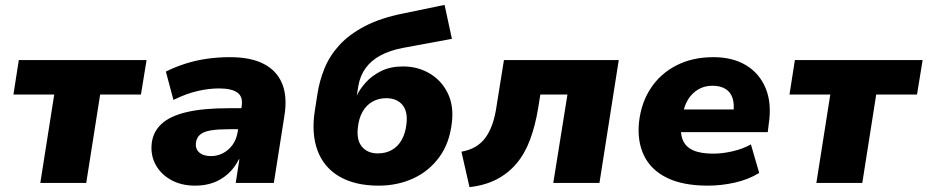

<svg xmlns="http://www.w3.org/2000/svg" viewBox="-20 -749 3797 786"><path d="M145 0 202 -362H35L57 -503H580L557 -362H390L333 0Z M779 11Q722 11 680 -12.5Q638 -36 617 -75Q596 -114 601 -161Q606 -209 641 -241.5Q676 -274 744 -290Q812 -306 916 -306H988L975 -220H917Q874 -220 845 -215.5Q816 -211 800.5 -199Q785 -187 782 -164Q779 -140 795.5 -125Q812 -110 844 -110Q870 -110 893 -122Q916 -134 932 -156Q948 -178 953 -209L969 -312Q976 -352 952.5 -369.5Q929 -387 876 -387Q836 -387 789.5 -376.5Q743 -366 690 -340L659 -456Q697 -475 739.5 -488.5Q782 -502 827.5 -508.5Q873 -515 921 -515Q1007 -515 1060.5 -487Q1114 -459 1135.5 -405.5Q1157 -352 1144 -273L1101 0H945L960 -97H958Q940 -61 913 -37Q886 -13 853 -1Q820 11 779 11Z M1530 11Q1434 11 1370 -26Q1306 -63 1280 -132.5Q1254 -202 1269 -297L1279 -361Q1287 -416 1308 -468Q1329 -520 1369 -564Q1409 -608 1474 -642Q1539 -676 1636 -695L1800 -729L1830 -590L1630 -553Q1577 -543 1538.5 -522.5Q1500 -502 1477 -470.5Q1454 -439 1447 -397L1440 -355H1439Q1452 -383 1477 -411Q1502 -439 1540 -458Q1578 -477 1630 -477Q1690 -477 1738.5 -448.5Q1787 -420 1812.5 -368.5Q1838 -317 1830 -249Q1821 -164 1778.5 -106Q1736 -48 1671.5 -18.5Q1607 11 1530 11ZM1527 -121Q1559 -121 1584 -135Q1609 -149 1624.5 -176.5Q1640 -204 1644 -242Q1650 -293 1627 -320Q1604 -347 1561 -347Q1530 -347 1505 -333Q1480 -319 1464.5 -292Q1449 -265 1445 -227Q1439 -175 1462 -148Q1485 -121 1527 -121Z M1902 17 1869 -128Q1902 -134 1926 -148Q1950 -162 1967 -185Q1984 -208 1995.5 -240.5Q2007 -273 2013 -316L2043 -503H2513L2434 0H2245L2303 -362H2192L2183 -306Q2171 -233 2149.5 -176Q2128 -119 2094 -79Q2060 -39 2012.5 -14.5Q1965 10 1902 17Z M2878 11Q2775 11 2709.5 -21.5Q2644 -54 2616 -113Q2588 -172 2596 -249Q2605 -329 2644.5 -388.5Q2684 -448 2749.5 -481.5Q2815 -515 2901 -515Q2979 -515 3034 -482Q3089 -449 3114.5 -387.5Q3140 -326 3127 -241L3123 -208H2741L2756 -301H2994L2982 -286Q2987 -322 2979 -347Q2971 -372 2950 -385Q2929 -398 2896 -398Q2864 -398 2838.5 -383Q2813 -368 2797 -342Q2781 -316 2775 -281L2770 -252Q2763 -207 2774.5 -177.5Q2786 -148 2817 -134Q2848 -120 2900 -120Q2938 -120 2980.5 -130Q3023 -140 3054 -158L3088 -41Q3044 -14 2988.5 -1.5Q2933 11 2878 11Z M3322 0 3379 -362H3212L3234 -503H3757L3734 -362H3567L3510 0Z"/></svg>

Font: Nunito Sans 8pt Black
Style: Italic
Weight: 900
Italic angle: -9°
Version: Version 3.101;gftools[0.9.27]